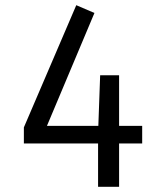

<svg xmlns="http://www.w3.org/2000/svg" viewBox="-20 -720 640 740"><path d="M528 -167H439V0H358V-167H72V-229L274 -700L344 -670L161 -235H359L366 -430H439V-235H528Z"/></svg>

Font: FiraDG Mono
Style: Regular
Weight: 400
Designer: Carrois Corporate & Edenspiekermann AG
Foundry: Carrois Corporate GbR & Edenspiekermann AG
Version: Version 3.206